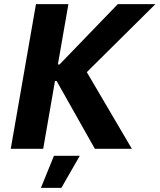

<svg xmlns="http://www.w3.org/2000/svg" viewBox="-20 -720 772 929"><path d="M439 0H618L400 -371L732 -700H550L268 -408H260L311 -700H154L32 0H189L246 -328H254ZM178 189H277L366 34H241Z"/></svg>

Font: Fixel Display 20240404
Style: Bold Italic
Weight: 700
Italic angle: -10°
Designer: AlfaBravo + MacPaw
Foundry: Kyrylo Tkachov, Marchela Mozhyna, Serhii Makarenko, Maria Weinstein, Zakhar Kryvoshyya
Version: Version 1.211;Glyphs 3.2 (3225)